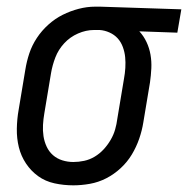

<svg xmlns="http://www.w3.org/2000/svg" viewBox="-20 -548 564 576"><path d="M200 8Q171 8 143.5 2Q116 -4 94.5 -19.5Q73 -35 58 -57.5Q43 -80 36.5 -106.5Q30 -133 30.5 -162Q31 -191 36 -219L56 -339Q60 -364 68 -388Q76 -412 90.5 -434Q105 -456 125 -474Q145 -492 168 -503.5Q191 -515 216 -521.5Q241 -528 265 -528H281L524 -520L512 -450L398 -454Q411 -440 419.5 -422Q428 -404 431.5 -384Q435 -364 434 -343Q433 -322 430 -301L410 -181Q406 -156 397.5 -131.5Q389 -107 375.5 -84.5Q362 -62 342 -43.5Q322 -25 298.5 -13Q275 -1 249.5 3.5Q224 8 200 8ZM200 -62Q216 -62 232.5 -65.5Q249 -69 264 -78Q279 -87 291 -100Q303 -113 312 -128.5Q321 -144 325.5 -160Q330 -176 332 -192L352 -312Q355 -328 356 -344.5Q357 -361 355.5 -376.5Q354 -392 348.5 -407Q343 -422 333 -433Q323 -444 308.5 -450.5Q294 -457 279 -458H262Q238 -458 214 -447.5Q190 -437 172.5 -418Q155 -399 146 -375.5Q137 -352 133 -328L113 -208Q110 -191 109 -173.5Q108 -156 110.5 -139.5Q113 -123 120 -108Q127 -93 139 -82.5Q151 -72 167 -67Q183 -62 200 -62Z"/></svg>

Font: Iosevka Fixed
Style: Italic
Weight: 400
Italic angle: -9°
Monospace: yes
Designer: Belleve Invis
Foundry: Belleve Invis
Version: Version 33.2.4